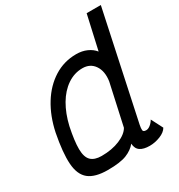

<svg xmlns="http://www.w3.org/2000/svg" viewBox="-190 -927 994 1067"><g transform="rotate(-30 307.5 -393.0)"><path d="M486 -71Q499 -71 513 -82Q527 -93 537 -110L575 -36Q562 -13 528 0.5Q494 14 460 14Q421 14 399.5 -0.5Q378 -15 376 -48Q353 -19 312 -2.5Q271 14 191 14Q110 14 70 -18Q30 -50 25 -122Q20 -194 43 -312Q63 -407 107.5 -479Q152 -551 216.5 -591.5Q281 -632 359 -632Q397 -632 427 -618.5Q457 -605 475 -582L524 -800H615L469 -115Q465 -95 466 -83Q467 -71 486 -71ZM200 -71Q267 -71 317 -92Q367 -113 385 -145L443 -409Q452 -470 426 -508.5Q400 -547 350 -547Q298 -547 253 -516.5Q208 -486 176 -431.5Q144 -377 127 -304Q109 -218 109.5 -166.5Q110 -115 132.5 -93Q155 -71 200 -71Z"/></g></svg>

Font: Victor Mono Thin SemiBold
Style: Italic
Weight: 600
Italic angle: -12°
Monospace: yes
Version: Version 1.561;gftools[0.9.30]